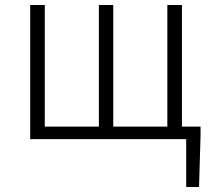

<svg xmlns="http://www.w3.org/2000/svg" viewBox="-20 -553 843 763"><path d="M703 -50V-533H645V-50H430V-533H373V-50H158V-533H100V0H720V190H771L777 -15V-50Z"/></svg>

Font: Source Han Sans SC Light
Style: Regular
Weight: 300
Designer: Ryoko NISHIZUKA (kana & ideographs); Paul D. Hunt (Latin, Greek & Cyrillic); Wenlong ZHANG (bopomofo); Sandoll Communica
Foundry: Adobe Systems Incorporated
Version: Version 1.004;PS 1.004;hotconv 1.0.82;makeotf.lib2.5.63406